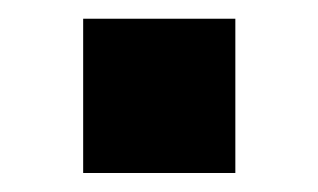

<svg xmlns="http://www.w3.org/2000/svg" viewBox="-20 -182 335 202"><path d="M67.5 0H227.6V-162.3H67.5Z"/></svg>

Font: TID UI
Style: Bold
Weight: 700
Designer: The TID Project Authors
Foundry: Bakken & Bæck
Version: Version 1.001;hotconv 1.0.109;makeotfexe 2.5.65596